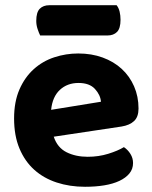

<svg xmlns="http://www.w3.org/2000/svg" viewBox="-20 -701 583 736"><path d="M186 -177Q200 -135 235 -117.5Q270 -100 316 -100Q358 -100 395 -111.5Q432 -123 455 -137Q470 -127 480 -111Q490 -95 490 -76Q490 -53 476 -36Q462 -19 437.5 -7.5Q413 4 379.5 9.5Q346 15 306 15Q247 15 197 -1.5Q147 -18 111 -50.5Q75 -83 54.5 -132Q34 -181 34 -247Q34 -311 54.5 -358Q75 -405 109.5 -436Q144 -467 188.5 -481.5Q233 -496 280 -496Q331 -496 373.5 -480.5Q416 -465 446.5 -437Q477 -409 494 -370Q511 -331 511 -285Q511 -253 494 -237Q477 -221 446 -216ZM281 -383Q238 -383 209.5 -356.5Q181 -330 176 -280L367 -311Q365 -337 344 -360Q323 -383 281 -383ZM134 -565Q129 -575 124 -590Q119 -605 119 -621Q119 -654 132.5 -667.5Q146 -681 169 -681H427Q435 -671 438.5 -656.5Q442 -642 442 -625Q442 -592 428.5 -578.5Q415 -565 392 -565Z"/></svg>

Font: Baloo Da 2
Style: Bold
Weight: 700
Designer: Noopur Datye, Sulekha Rajkumar and Ek Type
Foundry: Ek Type
Version: Version 1.640;hotconv 1.0.111;makeotfexe 2.5.65597; ttfautoh